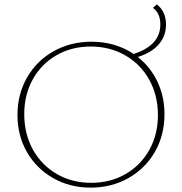

<svg xmlns="http://www.w3.org/2000/svg" viewBox="-20 -854 833 879"><path d="M733 -331Q733 -235 689 -158.5Q645 -82 567.5 -38.5Q490 5 395 5Q300 5 223.5 -38.5Q147 -82 103.5 -157.5Q60 -233 60 -327Q60 -423 104 -499.5Q148 -576 225.5 -619.5Q303 -663 399 -663Q508 -663 592 -607Q714 -646 714 -742Q714 -794 680 -818L698 -834Q740 -801 740 -742Q740 -689 707 -651Q674 -613 611 -593Q669 -547 701 -479.5Q733 -412 733 -331ZM703 -327Q703 -417 663.5 -488.5Q624 -560 553.5 -600.5Q483 -641 395 -641Q308 -641 238.5 -601Q169 -561 130 -490.5Q91 -420 91 -331Q91 -241 130.5 -169.5Q170 -98 240 -57.5Q310 -17 398 -17Q485 -17 554.5 -57Q624 -97 663.5 -167.5Q703 -238 703 -327Z"/></svg>

Font: Ysabeau Extralight
Style: Regular
Weight: 200
Designer: Christian Thalmann (Catharsis Fonts)
Version: Version 0.003